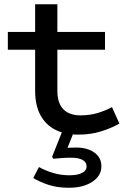

<svg xmlns="http://www.w3.org/2000/svg" viewBox="-20 -622 611 907"><path d="M349 14Q286 14 240.5 -9.5Q195 -33 170.5 -79Q146 -125 146 -193V-602H251V-193Q251 -153 264 -127.5Q277 -102 301.5 -89.5Q326 -77 359 -77Q405 -77 442.5 -88.5Q480 -100 509 -116L544 -38Q509 -18 459.5 -2Q410 14 349 14ZM17 -387V-471H476V-387ZM306 265Q251 265 210 251.5Q169 238 137 219L164 167Q194 184 231 195Q268 206 307 206Q346 206 367.5 195Q389 184 389 164Q389 144 370 133.5Q351 123 317 123Q292 123 272 124.5Q252 126 232 128L226 119L279 -14H335L299 76Q309 76 320 75.5Q331 75 341 75Q392 75 425.5 98.5Q459 122 459 164Q459 194 439.5 216.5Q420 239 386 252Q352 265 306 265Z"/></svg>

Font: BioRhyme SemiExpanded
Style: Regular
Weight: 400
Width: 6
Designer: Aoife Mooney
Foundry: Aoife Mooney Type
Version: Version 1.600;gftools[0.9.33]